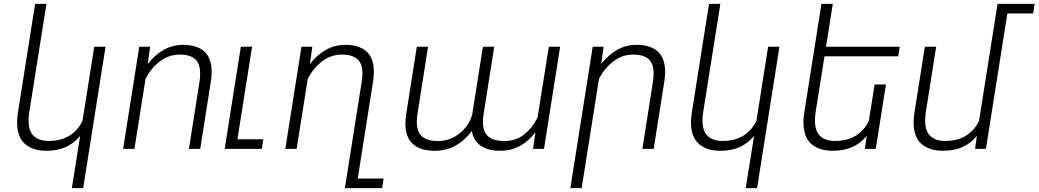

<svg xmlns="http://www.w3.org/2000/svg" viewBox="-20 -770 5371 993"><path d="M351.6 203.1 394.5 -66.9Q362.3 -28.3 319.8 -9.3Q277.3 9.8 220.2 9.8Q149.4 9.8 108.9 -25.9Q68.4 -61.5 68.4 -137.2Q68.4 -160.2 72.8 -188L161.6 -750H220.2L131.3 -189.5Q127.9 -167.5 127.9 -147Q127.9 -90.8 155.5 -65.9Q183.1 -41 230 -41Q296.4 -41 340.1 -68.8Q383.8 -96.7 406.7 -145L467.3 -528.3H525.9L410.2 203.1Z M732.9 -363.3 675.3 0H616.7L700.2 -528.3H756.3L744.1 -439Q780.3 -485.8 826.4 -512Q872.6 -538.1 927.2 -538.1Q997.6 -538.1 1036.1 -504.2Q1074.7 -470.2 1074.7 -397.9Q1074.7 -374.5 1070.3 -346.7L1015.6 0H957L1011.7 -346.7Q1015.1 -368.7 1015.1 -388.7Q1015.1 -442.4 988.3 -465.1Q961.4 -487.8 909.7 -487.8Q852.1 -487.8 806.4 -452.1Q760.7 -416.5 732.9 -363.3Z M1341.8 -49.8 1334 0H1142.1L1149.9 -49.8L1225.6 -528.3H1283.7L1208 -49.8Z M1963.9 153.3 1956.1 203.1H1763.7L1850.6 -346.7Q1854.5 -371.6 1854.5 -389.6Q1854.5 -442.4 1827.4 -465.1Q1800.3 -487.8 1748.5 -487.8Q1690.9 -487.8 1645.3 -452.1Q1599.6 -416.5 1571.8 -363.3L1514.2 0H1455.6L1539.1 -528.3H1595.2L1583 -439Q1619.1 -485.8 1665.3 -512Q1711.4 -538.1 1766.1 -538.1Q1836.4 -538.1 1875 -504.2Q1913.6 -470.2 1913.6 -397.9Q1913.6 -374.5 1909.2 -346.7L1830.1 153.3Z M2760.7 -165 2818.4 -528.3H2877L2793.5 0H2736.8L2749 -85.9Q2675.8 9.8 2567.4 9.8Q2504.4 9.8 2466.6 -16.1Q2428.7 -42 2420.4 -92.8Q2386.2 -45.4 2337.6 -17.8Q2289.1 9.8 2228.5 9.8Q2155.3 9.8 2116 -24.7Q2076.7 -59.1 2076.7 -131.3Q2076.7 -154.8 2081.1 -181.6L2135.7 -528.3H2193.8L2139.2 -181.2Q2135.7 -160.2 2135.7 -139.6Q2135.7 -85.9 2163.8 -63.2Q2191.9 -40.5 2243.7 -40.5Q2290.5 -40.5 2328.4 -61.3Q2366.2 -82 2390.1 -113.8Q2414.1 -145.5 2422.4 -178.7L2477.5 -528.3H2536.1L2481 -178.7Q2477.5 -158.7 2477.5 -139.6Q2477.5 -86.4 2506.1 -63.5Q2534.7 -40.5 2587.4 -40.5Q2648.9 -40.5 2692.6 -75.9Q2736.3 -111.3 2760.7 -165Z M3078.1 -363.3 2988.3 203.1H2929.7L3045.4 -528.3H3101.6L3089.4 -439Q3125.5 -485.8 3171.6 -512Q3217.8 -538.1 3272.5 -538.1Q3342.8 -538.1 3381.3 -504.2Q3419.9 -470.2 3419.9 -397.9Q3419.9 -374.5 3415.5 -346.7L3360.8 0H3302.2L3356.9 -346.7Q3360.4 -368.7 3360.4 -388.7Q3360.4 -442.4 3333.5 -465.1Q3306.6 -487.8 3254.9 -487.8Q3197.3 -487.8 3151.6 -452.1Q3106 -416.5 3078.1 -363.3Z M3836.9 203.1 3879.9 -66.9Q3847.7 -28.3 3805.2 -9.3Q3762.7 9.8 3705.6 9.8Q3634.8 9.8 3594.2 -25.9Q3553.7 -61.5 3553.7 -137.2Q3553.7 -160.2 3558.1 -188L3647 -750H3705.6L3616.7 -189.5Q3613.3 -167.5 3613.3 -147Q3613.3 -90.8 3640.9 -65.9Q3668.5 -41 3715.3 -41Q3781.7 -41 3825.4 -68.8Q3869.1 -96.7 3892.1 -145L3952.6 -528.3H4011.2L3895.5 203.1Z M4198.2 -189.5Q4194.8 -167.5 4194.8 -147Q4194.8 -90.8 4222.4 -65.9Q4250 -41 4296.9 -41Q4363.3 -41 4407 -68.8Q4450.7 -96.7 4473.6 -145L4503.4 -333H4562L4509.3 0H4453.1L4462.4 -66.9Q4429.7 -27.8 4387 -9Q4344.2 9.8 4287.1 9.8Q4216.3 9.8 4175.8 -25.9Q4135.3 -61.5 4135.3 -137.2Q4135.3 -160.2 4139.6 -188L4185.5 -478.5L4193.4 -528.3L4228.5 -750H4287.1L4252 -528.3H4633.3L4625.5 -478.5H4244.1Z M5323.2 -700.2H5189.9L5079.1 0H5022.9L5032.2 -66.9Q4999.5 -27.8 4956.8 -9Q4914.1 9.8 4856.9 9.8Q4786.1 9.8 4745.6 -25.9Q4705.1 -61.5 4705.1 -137.2Q4705.1 -160.2 4709.5 -188L4763.2 -528.3H4821.8L4768.1 -189.5Q4764.6 -167.5 4764.6 -147Q4764.6 -90.8 4792.2 -65.9Q4819.8 -41 4866.7 -41Q4933.1 -41 4976.8 -68.8Q5020.5 -96.7 5043.5 -145L5139.2 -750H5331.1Z"/></svg>

Font: Mardoto Light
Style: Italic
Weight: 300
Italic angle: -12°
Designer: Christian Robertson, Vahan Hovhannisyan
Foundry: Google
Version: Version 1.000